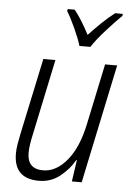

<svg xmlns="http://www.w3.org/2000/svg" viewBox="-54 -804 585 855"><g transform="rotate(5 238.0 -376.5)"><path d="M329 -604Q350 -637 390.5 -682Q431 -727 459 -754L460 -763H426Q397 -741 367.5 -712.5Q338 -684 312 -656Q278 -722 245 -763H214L212 -754Q229 -727 250 -681Q271 -635 280 -604ZM310 -96H313L299 0H343L455 -532H401L344 -262Q322 -155 273.5 -96.5Q225 -38 167 -38Q96 -38 96 -110Q96 -127 99 -147.5Q102 -168 107 -190L179 -532H125L53 -193Q48 -170 44 -146Q40 -122 40 -102Q40 10 152 10Q206 10 246.5 -22.5Q287 -55 310 -96Z"/></g></svg>

Font: Noto Sans UI SemiCondensed Light
Style: Italic
Weight: 300
Width: 4
Designer: Monotype Design Team
Foundry: Monotype Imaging Inc.
Version: 1.001